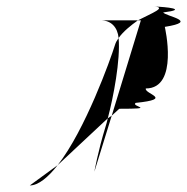

<svg xmlns="http://www.w3.org/2000/svg" viewBox="-20 -774 571 586"><path d="M71 -208C97 -208 127 -233 156 -270ZM287 -712C320 -712 339 -690 342 -658C356 -678 380 -697 401 -712ZM156 -270 309 -413C326 -477 348 -591 342 -658C337 -651 333 -644 331 -637C317 -592 240 -377 156 -270ZM309 -413C307 -403 304 -394 302 -387C279 -312 268 -250 268 -250L321 -421ZM401 -712H410L321 -421L344 -442C463 -442 378 -448 394 -460C512 -472 420 -487 425 -504C527 -504 483 -692 483 -692C590 -709 486 -724 478 -736C558 -746 485 -753 452 -754C488 -751 446 -735 401 -712ZM452 -754C452 -754 440 -754 440 -754C440 -754 452 -754 452 -754Z"/></svg>

Font: bitstorm
Style: maxcnobl
Weight: 400
Version: Version 0.2